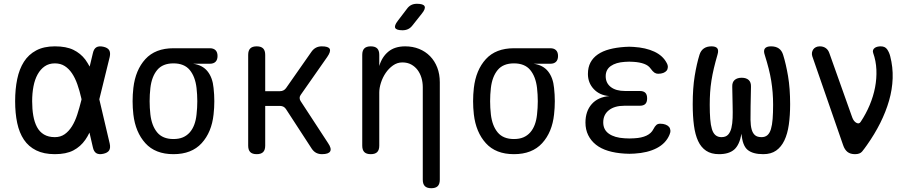

<svg xmlns="http://www.w3.org/2000/svg" viewBox="-20 -805 4840 1015"><path d="M560 -46Q565 -23 557 -10Q549 3 526 8Q503 13 489.5 5Q476 -3 471 -26L453 -104Q443 -83 431 -66Q406 -30 368 -10Q330 10 270 10Q212 10 171.5 -10Q131 -30 106.5 -66.5Q82 -103 71 -154.5Q60 -206 60 -270Q60 -334 71 -387Q82 -440 106.5 -478.5Q131 -517 171.5 -538.5Q212 -560 270 -560Q330 -560 368 -541.5Q406 -523 431 -490Q443 -473 454 -453L471 -524Q476 -547 489.5 -555Q503 -563 526 -558Q549 -553 557 -540Q565 -527 560 -504L505 -280ZM411 -280 410 -285Q401 -325 389 -359Q377 -393 360.5 -417.5Q344 -442 322 -456Q300 -470 270 -470Q239 -470 216.5 -454.5Q194 -439 179 -412Q164 -385 157 -348.5Q150 -312 150 -270Q150 -228 156 -193.5Q162 -159 175.5 -133.5Q189 -108 212.5 -94Q236 -80 270 -80Q300 -80 322 -95.5Q344 -111 360.5 -137.5Q377 -164 388.5 -199.5Q400 -235 410 -275Z M1089 -468H1001Q1051 -461 1077.5 -427.5Q1104 -394 1109 -340Q1113 -305 1113 -270Q1113 -235 1109 -200Q1099 -106 1046 -48Q993 10 897 10Q801 10 748.5 -48Q696 -106 685 -200Q681 -235 681 -270Q681 -305 685 -340Q696 -435 748.5 -492.5Q801 -550 897 -550H1089Q1109 -550 1119.5 -539.5Q1130 -529 1130 -509Q1130 -489 1119.5 -478.5Q1109 -468 1089 -468ZM897 -70Q926 -70 947 -79Q968 -88 983 -105Q998 -122 1007 -146Q1016 -170 1019 -200Q1023 -235 1023 -270Q1023 -305 1019 -340Q1012 -400 983 -435Q954 -470 897 -470Q840 -470 811 -435Q782 -400 775 -340Q771 -305 771 -270Q771 -235 775 -200Q782 -140 811 -105Q840 -70 897 -70Z M1337 10Q1314 10 1303 -1Q1292 -12 1292 -35V-515Q1292 -538 1303 -549Q1314 -560 1337 -560Q1360 -560 1371 -549Q1382 -538 1382 -515V-323H1460Q1470 -323 1478 -327Q1486 -331 1492 -339L1627 -532Q1637 -546 1650.5 -553Q1664 -560 1681 -560Q1716 -560 1723 -546.5Q1730 -533 1710 -504L1570 -304Q1564 -296 1564 -287.5Q1564 -279 1569 -271L1714 -49Q1734 -20 1725.5 -5Q1717 10 1682 10Q1665 10 1651.5 3Q1638 -4 1628 -19L1492 -228Q1487 -236 1479 -240.5Q1471 -245 1461 -245H1382V-35Q1382 -12 1371 -1Q1360 10 1337 10Z M1985 -316V-35Q1985 -12 1974 -1Q1963 10 1940 10Q1917 10 1906 -1Q1895 -12 1895 -35V-515Q1895 -538 1906 -549Q1917 -560 1940 -560Q1963 -560 1974 -549Q1985 -538 1985 -515V-456Q1999 -504 2033 -532Q2067 -560 2122 -560Q2162 -560 2195.5 -546.5Q2229 -533 2253.5 -508Q2278 -483 2291.5 -448Q2305 -413 2305 -370V145Q2305 168 2294 179Q2283 190 2260 190Q2237 190 2226 179Q2215 168 2215 145V-344Q2215 -370 2208 -393.5Q2201 -417 2187.5 -435Q2174 -453 2154 -464Q2134 -475 2107 -475Q2080 -475 2057.5 -459Q2035 -443 2019 -419.5Q2003 -396 1994 -368Q1985 -340 1985 -316ZM2160 -670Q2150 -657 2137 -651Q2124 -645 2108 -645Q2076 -645 2069.5 -657Q2063 -669 2083 -695L2131 -758Q2141 -772 2154 -778.5Q2167 -785 2184 -785Q2218 -785 2224.5 -772Q2231 -759 2210 -733Z M2889 -468H2801Q2851 -461 2877.5 -427.5Q2904 -394 2909 -340Q2913 -305 2913 -270Q2913 -235 2909 -200Q2899 -106 2846 -48Q2793 10 2697 10Q2601 10 2548.5 -48Q2496 -106 2485 -200Q2481 -235 2481 -270Q2481 -305 2485 -340Q2496 -435 2548.5 -492.5Q2601 -550 2697 -550H2889Q2909 -550 2919.5 -539.5Q2930 -529 2930 -509Q2930 -489 2919.5 -478.5Q2909 -468 2889 -468ZM2697 -70Q2726 -70 2747 -79Q2768 -88 2783 -105Q2798 -122 2807 -146Q2816 -170 2819 -200Q2823 -235 2823 -270Q2823 -305 2819 -340Q2812 -400 2783 -435Q2754 -470 2697 -470Q2640 -470 2611 -435Q2582 -400 2575 -340Q2571 -305 2571 -270Q2571 -235 2575 -200Q2582 -140 2611 -105Q2640 -70 2697 -70Z M3504 -473Q3511 -461 3510.5 -450Q3510 -439 3504 -431.5Q3498 -424 3486.5 -419.5Q3475 -415 3459 -415Q3454 -415 3449 -416.5Q3444 -418 3439.5 -421Q3435 -424 3430 -429.5Q3425 -435 3419 -443Q3408 -459 3385 -467.5Q3362 -476 3330 -478Q3318 -479 3306.5 -479Q3295 -479 3283 -478Q3236 -475 3209 -456Q3182 -437 3182 -402Q3182 -366 3209 -345Q3236 -324 3284 -324H3362Q3382 -324 3391.5 -314.5Q3401 -305 3401 -285Q3401 -265 3391.5 -255.5Q3382 -246 3362 -246H3281Q3229 -246 3199 -222.5Q3169 -199 3169 -158Q3169 -119 3199 -98Q3229 -77 3281 -74Q3294 -73 3307.5 -73Q3321 -73 3334 -74Q3372 -76 3397.5 -88Q3423 -100 3434 -122Q3438 -130 3442 -135.5Q3446 -141 3450 -144.5Q3454 -148 3459 -149.5Q3464 -151 3470 -151Q3486 -151 3498 -146.5Q3510 -142 3516.5 -134.5Q3523 -127 3524 -116Q3525 -105 3519 -92Q3500 -47 3452 -22Q3404 3 3334 7Q3321 8 3307.5 8Q3294 8 3281 7Q3233 4 3195 -7.5Q3157 -19 3130.5 -40Q3104 -61 3089.5 -90.5Q3075 -120 3075 -157Q3075 -217 3108 -254.5Q3141 -292 3201 -297Q3150 -301 3119 -334Q3088 -367 3088 -414Q3088 -449 3101.5 -474.5Q3115 -500 3140.5 -517.5Q3166 -535 3202 -544.5Q3238 -554 3283 -557Q3295 -558 3306.5 -558Q3318 -558 3330 -557Q3394 -553 3439 -532Q3484 -511 3504 -473Z M4056 -560Q4081 -560 4097 -549Q4113 -538 4120 -515Q4135 -467 4146 -402.5Q4157 -338 4157 -254Q4157 -194 4150 -145.5Q4143 -97 4126.5 -62.5Q4110 -28 4083 -9Q4056 10 4015 10Q3960 10 3932.5 -12.5Q3905 -35 3900 -98Q3889 -38 3861 -14Q3833 10 3781 10Q3740 10 3713 -8Q3686 -26 3670.5 -59.5Q3655 -93 3648.5 -142Q3642 -191 3642 -254Q3642 -339 3652.5 -403.5Q3663 -468 3678 -516Q3685 -538 3701 -549Q3717 -560 3741 -560Q3764 -560 3772 -549.5Q3780 -539 3773 -516Q3762 -478 3754 -444.5Q3746 -411 3741 -379Q3736 -347 3734 -316Q3732 -285 3732 -251Q3732 -208 3734.5 -176Q3737 -144 3743.5 -122.5Q3750 -101 3762.5 -90.5Q3775 -80 3794 -80Q3817 -80 3829 -93Q3841 -106 3846.5 -128.5Q3852 -151 3853 -181Q3854 -211 3853 -246L3851 -346Q3850 -370 3863.5 -382Q3877 -394 3901 -394Q3925 -394 3938 -382Q3951 -370 3950 -346L3948 -243Q3947 -203 3947.5 -172Q3948 -141 3953.5 -121Q3959 -101 3971 -90.5Q3983 -80 4006 -80Q4025 -80 4037 -90.5Q4049 -101 4055.5 -122.5Q4062 -144 4064.5 -176Q4067 -208 4067 -251Q4067 -285 4064.5 -316Q4062 -347 4057 -378Q4052 -409 4043.5 -442.5Q4035 -476 4023 -514Q4015 -537 4023.5 -548.5Q4032 -560 4056 -560Z M4437 -38 4274 -508Q4271 -518 4272.5 -527Q4274 -536 4279 -543.5Q4284 -551 4293 -555.5Q4302 -560 4314 -560Q4332 -560 4345 -551Q4358 -542 4364 -525L4485 -185Q4493 -163 4507.5 -155.5Q4522 -148 4530 -161Q4558 -203 4577.5 -249.5Q4597 -296 4606 -343Q4615 -390 4613 -436.5Q4611 -483 4596 -525Q4593 -534 4595.5 -540.5Q4598 -547 4604 -551.5Q4610 -556 4618.5 -558Q4627 -560 4636 -560Q4659 -560 4670 -544Q4681 -528 4686 -508Q4701 -450 4699 -391Q4697 -332 4680 -273Q4663 -214 4633.5 -155Q4604 -96 4563 -38Q4549 -18 4537.5 -4Q4526 10 4500 10Q4475 10 4460 -2Q4445 -14 4437 -38Z"/></svg>

Font: Maple Mono NL
Style: Regular
Weight: 400
Monospace: yes
Designer: subframe7536
Version: Version 7.000